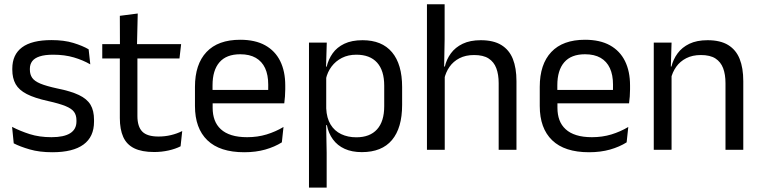

<svg xmlns="http://www.w3.org/2000/svg" viewBox="-20 -682 3463 874"><path d="M218.5 11Q159.5 11 115.5 -1.8Q71.5 -14.5 42.5 -29.5L35 -104.5Q71.5 -85.5 115.2 -71.5Q159 -57.5 214.5 -57.5Q271 -57.5 299.5 -75.5Q328 -93.5 328 -129V-134.5Q328 -157.5 317.2 -172.5Q306.5 -187.5 278.5 -199Q250.5 -210.5 199 -222Q137.5 -235.5 102 -253.8Q66.5 -272 51.2 -299Q36 -326 36 -365V-369.5Q36 -433.5 80.5 -466.5Q125 -499.5 214.5 -499.5Q272 -499.5 314.2 -486.5Q356.5 -473.5 383.5 -457.5L391 -389Q358.5 -408 316.5 -420.5Q274.5 -433 222 -433Q184 -433 160.5 -425.2Q137 -417.5 126.5 -403.2Q116 -389 116 -369V-365Q116 -343 126.5 -327.8Q137 -312.5 164.2 -301.2Q191.5 -290 240 -279.5Q302.5 -267 339.2 -249.5Q376 -232 392 -205.2Q408 -178.5 408 -136.5V-128Q408 -59 360 -24Q312 11 218.5 11Z M682 10Q625.5 10 591 -7Q556.5 -24 541 -58.5Q525.5 -93 525.5 -144.5V-452.5H605.5V-154Q605.5 -106 627.5 -83.2Q649.5 -60.5 701.5 -60.5Q731 -60.5 758.2 -67Q785.5 -73.5 809.5 -85.5L802 -16Q778.5 -4 747 3Q715.5 10 682 10ZM445.5 -416V-481H804.5L797 -416ZM526 -473 525.5 -610 607 -620.5 603.5 -473Z M1092 11Q980.5 11 924 -43.5Q867.5 -98 867.5 -199.5V-286.5Q867.5 -389.5 920 -445.2Q972.5 -501 1073.5 -501Q1141.5 -501 1187 -475.8Q1232.5 -450.5 1255.5 -404Q1278.5 -357.5 1278.5 -293V-275Q1278.5 -259 1277.2 -243Q1276 -227 1274 -211.5H1199.5Q1200.5 -235.5 1200.8 -257Q1201 -278.5 1201 -296.5Q1201 -341 1186.8 -371.8Q1172.5 -402.5 1144.2 -418.8Q1116 -435 1073.5 -435Q1010.5 -435 979 -398.5Q947.5 -362 947.5 -294V-247.5L948 -237.5V-191Q948 -160.5 957 -136Q966 -111.5 985.2 -93.8Q1004.5 -76 1034.2 -66.8Q1064 -57.5 1105 -57.5Q1152.5 -57.5 1193.5 -70Q1234.5 -82.5 1270.5 -104L1263 -34Q1230.5 -13.5 1187.5 -1.2Q1144.5 11 1092 11ZM910 -211.5V-272.5H1257V-211.5Z M1627 10.5Q1582 10.5 1549 -4.5Q1516 -19.5 1495.5 -47.5Q1475 -75.5 1468 -112.5H1441.5L1465 -188.5Q1467 -144.5 1484.8 -115.2Q1502.5 -86 1533 -71.5Q1563.5 -57 1602 -57Q1663.5 -57 1696.2 -93Q1729 -129 1729 -198.5V-292Q1729 -361 1696.5 -397Q1664 -433 1602 -433Q1565 -433 1536.5 -418.5Q1508 -404 1489.2 -379Q1470.5 -354 1463.5 -322L1443.5 -378.5H1467Q1475 -412 1494.2 -439.2Q1513.5 -466.5 1547.2 -482.8Q1581 -499 1630.5 -499Q1718.5 -499 1764.5 -444.2Q1810.5 -389.5 1810.5 -285.5V-204.5Q1810.5 -99.5 1764.2 -44.5Q1718 10.5 1627 10.5ZM1386.5 172V-488H1467.5L1464 -370.5L1465 -345.5V-140L1464.5 -123.5L1467 13.5V172Z M2250 0V-303.5Q2250 -343 2239.2 -371.5Q2228.5 -400 2204.2 -415.8Q2180 -431.5 2138 -431.5Q2099.5 -431.5 2071.5 -417Q2043.5 -402.5 2026.2 -377.8Q2009 -353 2002 -321.5L1984 -379H2005Q2012.5 -412 2032.5 -439.2Q2052.5 -466.5 2086.2 -482.8Q2120 -499 2168.5 -499Q2226.5 -499 2262.2 -477Q2298 -455 2314.5 -413.8Q2331 -372.5 2331 -312.5V0ZM1923.5 0V-662.5H2004V-503.5L2001.5 -363.5L2004.5 -357V0Z M2661.5 11Q2550 11 2493.5 -43.5Q2437 -98 2437 -199.5V-286.5Q2437 -389.5 2489.5 -445.2Q2542 -501 2643 -501Q2711 -501 2756.5 -475.8Q2802 -450.5 2825 -404Q2848 -357.5 2848 -293V-275Q2848 -259 2846.8 -243Q2845.5 -227 2843.5 -211.5H2769Q2770 -235.5 2770.2 -257Q2770.5 -278.5 2770.5 -296.5Q2770.5 -341 2756.2 -371.8Q2742 -402.5 2713.8 -418.8Q2685.5 -435 2643 -435Q2580 -435 2548.5 -398.5Q2517 -362 2517 -294V-247.5L2517.5 -237.5V-191Q2517.5 -160.5 2526.5 -136Q2535.5 -111.5 2554.8 -93.8Q2574 -76 2603.8 -66.8Q2633.5 -57.5 2674.5 -57.5Q2722 -57.5 2763 -70Q2804 -82.5 2840 -104L2832.5 -34Q2800 -13.5 2757 -1.2Q2714 11 2661.5 11ZM2479.5 -211.5V-272.5H2826.5V-211.5Z M3282.5 0V-303.5Q3282.5 -343 3271.8 -371.5Q3261 -400 3236.8 -415.8Q3212.5 -431.5 3170.5 -431.5Q3132 -431.5 3103.8 -417Q3075.5 -402.5 3058 -377.8Q3040.5 -353 3033.5 -321.5L3019 -379H3036.5Q3044.5 -412 3064.5 -439.2Q3084.5 -466.5 3118.2 -482.8Q3152 -499 3201 -499Q3259 -499 3294.8 -477Q3330.5 -455 3347 -413.8Q3363.5 -372.5 3363.5 -312.5V0ZM2956 0V-488H3037L3033.5 -371L3037 -366.5V0Z"/></svg>

Font: Anek Gujarati
Style: Regular
Weight: 400
Designer: Mrunmayee Ghaisas (Gujarati), Yesha Goshar (Latin)
Foundry: Ek Type
Version: Version 1.003